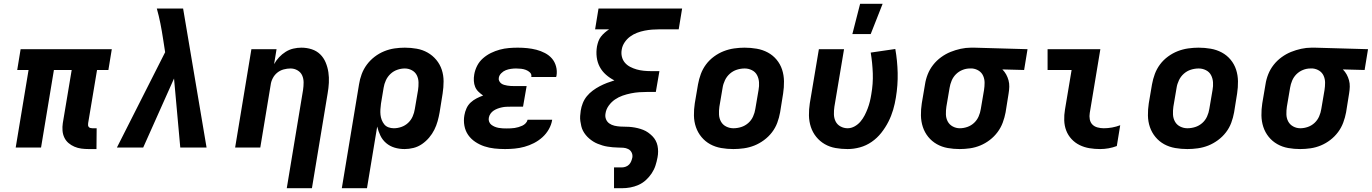

<svg xmlns="http://www.w3.org/2000/svg" viewBox="-20 -780 7252 1015"><path d="M490 8H449Q429 8 410 5.5Q391 3 373.5 -4.5Q356 -12 342 -24Q328 -36 320 -53Q312 -70 310.5 -89.5Q309 -109 312 -129L359 -410H265L197 0H63L131 -410H71L89 -520H571L553 -410H493L446 -129Q445 -123 445.5 -118Q446 -113 449 -109Q452 -105 457.5 -103.5Q463 -102 468 -102H491Z M737 0H598L853 -504L842 -575Q836 -615 828 -655.5Q820 -696 809 -735H948L961 -658L1072 0H933L900 -365Z M1496 215 1582 -304Q1585 -324 1585 -344Q1585 -364 1577.5 -381Q1570 -398 1553 -408Q1536 -418 1516 -418Q1498 -418 1479.5 -413Q1461 -408 1446 -396Q1431 -384 1422 -366.5Q1413 -349 1411 -332L1356 0H1223L1309 -520H1442L1429 -441Q1440 -461 1455.5 -477.5Q1471 -494 1490 -506Q1509 -518 1530.5 -523Q1552 -528 1573 -528Q1602 -528 1628 -519.5Q1654 -511 1672.5 -493Q1691 -475 1701.5 -450Q1712 -425 1716 -398Q1720 -371 1718.5 -342.5Q1717 -314 1712 -286L1629 215Z M1787 215 1878 -334Q1882 -361 1892 -388Q1902 -415 1919.5 -438.5Q1937 -462 1960.5 -480Q1984 -498 2011 -509Q2038 -520 2065.5 -524Q2093 -528 2120 -528Q2152 -528 2183 -522.5Q2214 -517 2240.5 -502Q2267 -487 2286.5 -463.5Q2306 -440 2315.5 -411Q2325 -382 2325 -350Q2325 -318 2320 -286L2304 -186Q2300 -163 2293.5 -139.5Q2287 -116 2276 -94Q2265 -72 2248.5 -52.5Q2232 -33 2211 -18.5Q2190 -4 2166 2Q2142 8 2119 8Q2091 8 2066 0.5Q2041 -7 2021.5 -23.5Q2002 -40 1991 -63Q1980 -86 1974 -111L1920 215ZM2062 -102Q2082 -102 2102 -109Q2122 -116 2137.5 -130.5Q2153 -145 2161.5 -164.5Q2170 -184 2173 -204L2190 -304Q2193 -324 2192.5 -344.5Q2192 -365 2183.5 -382Q2175 -399 2157.5 -408.5Q2140 -418 2120 -418Q2100 -418 2080 -411Q2060 -404 2044.5 -389.5Q2029 -375 2020 -355.5Q2011 -336 2008 -316L1994 -232Q1992 -217 1991 -202Q1990 -187 1991.5 -173Q1993 -159 1998 -146Q2003 -133 2011.5 -122.5Q2020 -112 2033.5 -107Q2047 -102 2062 -102Z M2650 8Q2622 8 2594 5Q2566 2 2540.5 -6.5Q2515 -15 2492.5 -30Q2470 -45 2455 -66.5Q2440 -88 2435 -115.5Q2430 -143 2435 -171Q2438 -189 2446 -207Q2454 -225 2468 -238Q2482 -251 2499.5 -260Q2517 -269 2534 -275Q2521 -284 2509.5 -295Q2498 -306 2492 -320.5Q2486 -335 2485 -352Q2484 -369 2487 -386Q2491 -410 2502.5 -432.5Q2514 -455 2533.5 -472Q2553 -489 2575.5 -500Q2598 -511 2622 -517.5Q2646 -524 2670 -526Q2694 -528 2717 -528Q2743 -528 2767.5 -525.5Q2792 -523 2815.5 -517Q2839 -511 2861 -499.5Q2883 -488 2898 -470.5Q2913 -453 2919.5 -429Q2926 -405 2922 -380L2920 -373H2788L2789 -374Q2791 -388 2781.5 -397Q2772 -406 2760 -410.5Q2748 -415 2735 -416.5Q2722 -418 2708 -418Q2695 -418 2681 -416Q2667 -414 2654 -409Q2641 -404 2630 -393Q2619 -382 2617 -369Q2615 -360 2619 -352Q2623 -344 2629.5 -339Q2636 -334 2644.5 -331.5Q2653 -329 2662 -327.5Q2671 -326 2680 -325.5Q2689 -325 2698 -325H2764L2745 -216H2679Q2668 -216 2656.5 -215.5Q2645 -215 2633.5 -212.5Q2622 -210 2611 -206Q2600 -202 2590 -195.5Q2580 -189 2573 -179Q2566 -169 2564 -157Q2562 -146 2566 -136Q2570 -126 2578 -120Q2586 -114 2595.5 -110Q2605 -106 2616 -104Q2627 -102 2637.5 -101.5Q2648 -101 2659 -101Q2669 -101 2680 -101.5Q2691 -102 2701 -103.5Q2711 -105 2721 -108Q2731 -111 2741 -115.5Q2751 -120 2759 -128.5Q2767 -137 2769 -147H2899V-146Q2895 -121 2881.5 -97Q2868 -73 2847.5 -54.5Q2827 -36 2802.5 -23.5Q2778 -11 2752.5 -4Q2727 3 2701 5.5Q2675 8 2650 8Z M3226 215V105H3268Q3278 105 3288.5 101Q3299 97 3306 89.5Q3313 82 3317 72Q3321 62 3323 52Q3325 38 3319 26Q3313 14 3301 8Q3289 2 3275 1Q3261 0 3247 0Q3233 0 3219 -1.5Q3205 -3 3191.5 -5Q3178 -7 3165 -11Q3152 -15 3139.5 -20Q3127 -25 3116 -32Q3105 -39 3095 -47.5Q3085 -56 3076.5 -66.5Q3068 -77 3062 -88.5Q3056 -100 3053 -113Q3050 -126 3048 -139.5Q3046 -153 3047 -167Q3048 -181 3050 -195Q3053 -215 3061 -235Q3069 -255 3082.5 -271.5Q3096 -288 3113.5 -301Q3131 -314 3150 -324Q3169 -334 3188.5 -341.5Q3208 -349 3228 -355Q3204 -367 3183.5 -385Q3163 -403 3150.5 -426.5Q3138 -450 3134.5 -478Q3131 -506 3136 -535Q3139 -549 3143.5 -562Q3148 -575 3157 -586.5Q3166 -598 3177 -607.5Q3188 -617 3200 -625H3126L3144 -735H3586L3568 -625H3467Q3447 -625 3427.5 -623.5Q3408 -622 3387.5 -618Q3367 -614 3347.5 -606.5Q3328 -599 3311 -586.5Q3294 -574 3282 -556Q3270 -538 3267 -519Q3263 -499 3267.5 -480.5Q3272 -462 3283.5 -448.5Q3295 -435 3311.5 -426.5Q3328 -418 3345.5 -413Q3363 -408 3382.5 -406Q3402 -404 3422 -404H3466L3447 -294H3403Q3381 -294 3359.5 -292.5Q3338 -291 3315.5 -286.5Q3293 -282 3271.5 -274.5Q3250 -267 3231 -254Q3212 -241 3198 -221.5Q3184 -202 3181 -180Q3178 -164 3183.5 -150Q3189 -136 3201 -127.5Q3213 -119 3228 -115.5Q3243 -112 3259 -111Q3275 -110 3290.5 -110Q3306 -110 3321.5 -108Q3337 -106 3351.5 -102.5Q3366 -99 3380 -93.5Q3394 -88 3406 -79.5Q3418 -71 3428.5 -60.5Q3439 -50 3446 -37Q3453 -24 3456 -9.5Q3459 5 3459 21Q3459 37 3456 52Q3452 74 3445 95.5Q3438 117 3425 136.5Q3412 156 3394.5 172Q3377 188 3355.5 197.5Q3334 207 3312 211Q3290 215 3268 215Z M3857 8Q3824 8 3792.5 2.5Q3761 -3 3734.5 -17.5Q3708 -32 3688.5 -55.5Q3669 -79 3659 -108Q3649 -137 3648.5 -169.5Q3648 -202 3653 -234L3670 -334Q3675 -362 3685 -389Q3695 -416 3712.5 -439.5Q3730 -463 3754.5 -481Q3779 -499 3806 -509.5Q3833 -520 3861 -524Q3889 -528 3916 -528Q3949 -528 3980.5 -522.5Q4012 -517 4039 -502.5Q4066 -488 4085.5 -464.5Q4105 -441 4114.5 -412Q4124 -383 4124.5 -350.5Q4125 -318 4120 -286L4104 -186Q4099 -158 4089 -131Q4079 -104 4061 -80.5Q4043 -57 4018.5 -39Q3994 -21 3967.5 -10.5Q3941 0 3912.5 4Q3884 8 3857 8ZM3857 -102Q3878 -102 3898.5 -108.5Q3919 -115 3935.5 -129.5Q3952 -144 3961 -164Q3970 -184 3973 -204L3990 -304Q3994 -325 3992.5 -345.5Q3991 -366 3982 -383Q3973 -400 3955 -409Q3937 -418 3917 -418Q3896 -418 3875.5 -411.5Q3855 -405 3838.5 -390.5Q3822 -376 3812.5 -356Q3803 -336 3800 -316L3783 -216Q3780 -195 3781 -174.5Q3782 -154 3791.5 -137Q3801 -120 3819 -111Q3837 -102 3857 -102Z M4461 8Q4428 8 4397 2.5Q4366 -3 4340 -18Q4314 -33 4295 -56.5Q4276 -80 4266.5 -109Q4257 -138 4256.5 -170Q4256 -202 4261 -234L4309 -520H4442L4391 -216Q4388 -196 4388.5 -175.5Q4389 -155 4397.5 -138Q4406 -121 4423.5 -111.5Q4441 -102 4461 -102Q4480 -102 4498 -112Q4516 -122 4529 -137.5Q4542 -153 4551 -170.5Q4560 -188 4567 -206.5Q4574 -225 4578.5 -243.5Q4583 -262 4586 -281Q4596 -337 4594 -392.5Q4592 -448 4583 -502L4713 -521Q4724 -459 4725.5 -394.5Q4727 -330 4716 -264Q4711 -232 4701.5 -199.5Q4692 -167 4676.5 -136.5Q4661 -106 4639 -78Q4617 -50 4588 -30Q4559 -10 4526 -1Q4493 8 4461 8ZM4486 -600 4527 -760H4646L4583 -600Z M5053 8Q5021 8 4990 2.5Q4959 -3 4932.5 -18Q4906 -33 4887 -56.5Q4868 -80 4858.5 -109Q4849 -138 4848.5 -170Q4848 -202 4853 -234L4870 -334Q4874 -361 4884.5 -387.5Q4895 -414 4913 -437Q4931 -460 4955 -477.5Q4979 -495 5005 -505.5Q5031 -516 5058.5 -522Q5086 -528 5113 -528H5131L5412 -520L5394 -410L5279 -413Q5291 -401 5299 -386.5Q5307 -372 5311.5 -355.5Q5316 -339 5315.5 -321.5Q5315 -304 5312 -286L5296 -186Q5291 -159 5281 -132Q5271 -105 5253.5 -81.5Q5236 -58 5212.5 -40Q5189 -22 5162.5 -11Q5136 0 5108 4Q5080 8 5053 8ZM5054 -102Q5074 -102 5094 -109Q5114 -116 5129.5 -130.5Q5145 -145 5153.5 -164.5Q5162 -184 5165 -204L5182 -304Q5185 -323 5185 -342.5Q5185 -362 5177.5 -379Q5170 -396 5154.5 -406Q5139 -416 5120 -418H5107Q5087 -418 5067.5 -410Q5048 -402 5033.5 -387.5Q5019 -373 5011 -354Q5003 -335 5000 -316L4983 -216Q4980 -196 4980.5 -175.5Q4981 -155 4990 -138Q4999 -121 5016.5 -111.5Q5034 -102 5054 -102Z M5796 8Q5767 8 5739.5 3.5Q5712 -1 5687.5 -13Q5663 -25 5644.5 -45Q5626 -65 5616.5 -90Q5607 -115 5606 -143.5Q5605 -172 5610 -201L5645 -410H5518V-520H5797L5741 -183Q5738 -166 5741 -149.5Q5744 -133 5754.5 -122Q5765 -111 5781.5 -106.5Q5798 -102 5815 -102Q5837 -102 5859 -106Q5881 -110 5902 -118L5884 -8Q5863 0 5840.5 4Q5818 8 5796 8Z M6257 8Q6224 8 6192.5 2.5Q6161 -3 6134.5 -17.5Q6108 -32 6088.5 -55.5Q6069 -79 6059 -108Q6049 -137 6048.5 -169.5Q6048 -202 6053 -234L6070 -334Q6075 -362 6085 -389Q6095 -416 6112.5 -439.5Q6130 -463 6154.5 -481Q6179 -499 6206 -509.5Q6233 -520 6261 -524Q6289 -528 6316 -528Q6349 -528 6380.5 -522.5Q6412 -517 6439 -502.5Q6466 -488 6485.5 -464.5Q6505 -441 6514.5 -412Q6524 -383 6524.5 -350.5Q6525 -318 6520 -286L6504 -186Q6499 -158 6489 -131Q6479 -104 6461 -80.5Q6443 -57 6418.5 -39Q6394 -21 6367.5 -10.5Q6341 0 6312.5 4Q6284 8 6257 8ZM6257 -102Q6278 -102 6298.5 -108.5Q6319 -115 6335.5 -129.5Q6352 -144 6361 -164Q6370 -184 6373 -204L6390 -304Q6394 -325 6392.5 -345.5Q6391 -366 6382 -383Q6373 -400 6355 -409Q6337 -418 6317 -418Q6296 -418 6275.5 -411.5Q6255 -405 6238.5 -390.5Q6222 -376 6212.5 -356Q6203 -336 6200 -316L6183 -216Q6180 -195 6181 -174.5Q6182 -154 6191.5 -137Q6201 -120 6219 -111Q6237 -102 6257 -102Z M6853 8Q6821 8 6790 2.5Q6759 -3 6732.5 -18Q6706 -33 6687 -56.5Q6668 -80 6658.5 -109Q6649 -138 6648.5 -170Q6648 -202 6653 -234L6670 -334Q6674 -361 6684.5 -387.5Q6695 -414 6713 -437Q6731 -460 6755 -477.5Q6779 -495 6805 -505.5Q6831 -516 6858.5 -522Q6886 -528 6913 -528H6931L7212 -520L7194 -410L7079 -413Q7091 -401 7099 -386.5Q7107 -372 7111.5 -355.5Q7116 -339 7115.5 -321.5Q7115 -304 7112 -286L7096 -186Q7091 -159 7081 -132Q7071 -105 7053.5 -81.5Q7036 -58 7012.5 -40Q6989 -22 6962.5 -11Q6936 0 6908 4Q6880 8 6853 8ZM6854 -102Q6874 -102 6894 -109Q6914 -116 6929.5 -130.5Q6945 -145 6953.5 -164.5Q6962 -184 6965 -204L6982 -304Q6985 -323 6985 -342.5Q6985 -362 6977.5 -379Q6970 -396 6954.5 -406Q6939 -416 6920 -418H6907Q6887 -418 6867.5 -410Q6848 -402 6833.5 -387.5Q6819 -373 6811 -354Q6803 -335 6800 -316L6783 -216Q6780 -196 6780.5 -175.5Q6781 -155 6790 -138Q6799 -121 6816.5 -111.5Q6834 -102 6854 -102Z"/></svg>

Font: Iosevka XBd Ex Obl
Style: Regular
Weight: 800
Width: 7
Italic angle: -9°
Monospace: yes
Designer: Belleve Invis
Foundry: Belleve Invis
Version: Version 32.5.0; ttfautohint (v1.8.4)